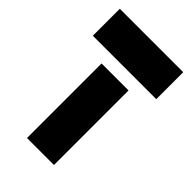

<svg xmlns="http://www.w3.org/2000/svg" viewBox="-213 -778 856 856"><g transform="rotate(45 215.0 -350.0)"><path d="M130 0V-470H300V0ZM15 -530V-700H415V-530Z"/></g></svg>

Font: Promplate
Style: Bold
Weight: 400
Designer: Evgeny Tarasenko
Foundry: Evgeny Tarasenko
Version: Version 1.000